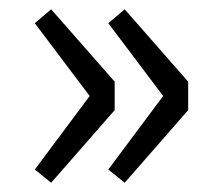

<svg xmlns="http://www.w3.org/2000/svg" viewBox="-20 -458 468 412"><path d="M383.8 -282.7 247.6 -438 212.4 -408.2 330.1 -252 212.4 -94.2 247.6 -65.9 383.8 -221.7ZM226.1 -282.7 89.8 -438 54.7 -408.2 172.4 -252 54.7 -94.2 89.8 -65.9 226.1 -221.7Z"/></svg>

Font: Varta
Style: Regular
Weight: 400
Designer: Joana Correia, Viktoriya Grabowska, Eben Sorkin
Foundry: Sorkin Type
Version: Version 1.003; ttfautohint (v1.3) -l 8 -r 24 -G 200 -x 12 -H